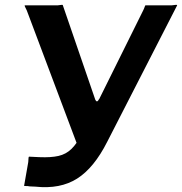

<svg xmlns="http://www.w3.org/2000/svg" viewBox="-20 -764 747 788"><path d="M79 -2 96 -99Q97 -108 97 -114.5Q97 -121 100 -121L142 -119Q189 -117 220 -124Q251 -131 273.5 -153Q296 -175 317 -216L568 -722Q572 -730 574 -736.5Q576 -743 578 -742H684Q694 -743 700.5 -744Q707 -745 707 -742L420 -182Q366 -75 296.5 -31Q227 13 125 2L102 1Q92 -1 85.5 -0.5Q79 0 79 -2ZM302 -157 90 -721Q86 -730 83 -735.5Q80 -741 82 -742H216Q226 -743 232 -744Q238 -745 238 -742L371 -355Q374 -348 378 -348Q382 -348 387 -358L420 -348Z"/></svg>

Font: Libre Franklin SemiBold
Style: Italic
Weight: 600
Italic angle: -8°
Designer: Pablo Impallari, Rodrigo Fuenzalida, Nhung Nguyen
Foundry: Impallari Type
Version: Version 3.000